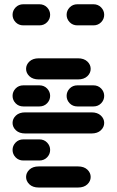

<svg xmlns="http://www.w3.org/2000/svg" viewBox="-20 -881 540 888"><path d="M159.2 -13.7H340.8Q368.2 -13.7 383.8 -28.3Q399.4 -43 399.4 -62.5Q399.4 -82 383.8 -96.7Q368.2 -111.3 340.8 -111.3H159.2Q131.8 -111.3 116.2 -96.7Q100.6 -82 100.6 -62.5Q100.6 -43 116.2 -28.3Q131.8 -13.7 159.2 -13.7ZM87.9 -138.7H162.1Q183.6 -138.7 197.8 -153.3Q211.9 -168 211.9 -187.5Q211.9 -207 197.8 -221.7Q183.6 -236.3 162.1 -236.3H87.9Q66.4 -236.3 52.2 -221.7Q38.1 -207 38.1 -187.5Q38.1 -168 52.2 -153.3Q66.4 -138.7 87.9 -138.7ZM96.7 -263.7H403.3Q430.7 -263.7 446.3 -278.3Q461.9 -293 461.9 -312.5Q461.9 -332 446.3 -346.7Q430.7 -361.3 403.3 -361.3H96.7Q69.3 -361.3 53.7 -346.7Q38.1 -332 38.1 -312.5Q38.1 -293 53.7 -278.3Q69.3 -263.7 96.7 -263.7ZM87.9 -388.7H162.1Q183.6 -388.7 197.8 -403.3Q211.9 -418 211.9 -437.5Q211.9 -457 197.8 -471.7Q183.6 -486.3 162.1 -486.3H87.9Q66.4 -486.3 52.2 -471.7Q38.1 -457 38.1 -437.5Q38.1 -418 52.2 -403.3Q66.4 -388.7 87.9 -388.7ZM337.9 -388.7H412.1Q433.6 -388.7 447.8 -403.3Q461.9 -418 461.9 -437.5Q461.9 -457 447.8 -471.7Q433.6 -486.3 412.1 -486.3H337.9Q316.4 -486.3 302.2 -471.7Q288.1 -457 288.1 -437.5Q288.1 -418 302.2 -403.3Q316.4 -388.7 337.9 -388.7ZM159.2 -513.7H340.8Q368.2 -513.7 383.8 -528.3Q399.4 -543 399.4 -562.5Q399.4 -582 383.8 -596.7Q368.2 -611.3 340.8 -611.3H159.2Q131.8 -611.3 116.2 -596.7Q100.6 -582 100.6 -562.5Q100.6 -543 116.2 -528.3Q131.8 -513.7 159.2 -513.7ZM87.9 -763.7H162.1Q183.6 -763.7 197.8 -778.3Q211.9 -793 211.9 -812.5Q211.9 -832 197.8 -846.7Q183.6 -861.3 162.1 -861.3H87.9Q66.4 -861.3 52.2 -846.7Q38.1 -832 38.1 -812.5Q38.1 -793 52.2 -778.3Q66.4 -763.7 87.9 -763.7ZM337.9 -763.7H412.1Q433.6 -763.7 447.8 -778.3Q461.9 -793 461.9 -812.5Q461.9 -832 447.8 -846.7Q433.6 -861.3 412.1 -861.3H337.9Q316.4 -861.3 302.2 -846.7Q288.1 -832 288.1 -812.5Q288.1 -793 302.2 -778.3Q316.4 -763.7 337.9 -763.7Z"/></svg>

Font: Workbench
Style: Regular
Weight: 400
Designer: Jens Kutilek
Foundry: Jens Kutilek
Version: Version 2.001